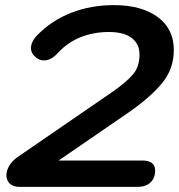

<svg xmlns="http://www.w3.org/2000/svg" viewBox="-20 -730 699 750"><path d="M5 -46Q5 -64 16.5 -83Q28 -102 48 -116L419 -371Q475 -410 500 -440Q525 -470 525 -517Q525 -558 494.5 -581.5Q464 -605 406 -605Q346 -605 295.5 -585Q245 -565 207 -524Q180 -494 152 -494Q135 -494 121 -505Q101 -521 101 -542Q101 -568 127 -594Q183 -651 259.5 -680.5Q336 -710 424 -710Q533 -710 596 -663.5Q659 -617 659 -535Q659 -461 613 -405Q567 -349 477 -287L209 -103H535Q586 -103 586 -64Q586 -34 567.5 -17Q549 0 517 0H56Q31 0 18 -13Q5 -26 5 -46Z"/></svg>

Font: Kodchasan
Style: Bold Italic
Weight: 700
Italic angle: -10°
Version: Version 1.000; ttfautohint (v1.6)